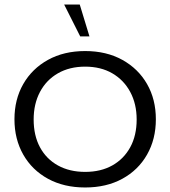

<svg xmlns="http://www.w3.org/2000/svg" viewBox="-20 -820 754 850"><path d="M357 10Q263 10 192.5 -28.5Q122 -67 83 -135.5Q44 -204 44 -292Q44 -380 83 -448Q122 -516 192.5 -555Q263 -594 357 -594Q451 -594 521.5 -555Q592 -516 631 -448Q670 -380 670 -292Q670 -204 631 -135.5Q592 -67 521.5 -28.5Q451 10 357 10ZM357 -59Q426 -59 477 -87.5Q528 -116 556.5 -168Q585 -220 585 -291Q585 -360 556.5 -413Q528 -466 477 -495.5Q426 -525 357 -525Q288 -525 236.5 -495.5Q185 -466 157 -413Q129 -360 129 -291Q129 -220 157 -168Q185 -116 236.5 -87.5Q288 -59 357 -59ZM335 -659 264 -800H333L376 -659Z"/></svg>

Font: Rokkitt
Style: Regular
Weight: 400
Designer: Vernon Adams
Foundry: Vernon Adams
Version: Version 3.103